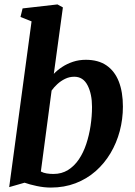

<svg xmlns="http://www.w3.org/2000/svg" viewBox="-20 -837 609 867"><path d="M223 -503.5Q238.5 -520 260.5 -534.5Q282.5 -549 309.5 -558Q336.5 -567 367.5 -567Q424 -567 461 -541.5Q498 -516 516.5 -468.8Q535 -421.5 535 -355.5Q535 -299 520.8 -245.2Q506.5 -191.5 479 -145.2Q451.5 -99 411.8 -64Q372 -29 321 -9.5Q270 10 209.5 10Q179 10 146 3Q113 -4 91 -12L21.5 8L122.5 -740.5L72.5 -760.5L82 -799L239.5 -817L264 -803.5ZM164.5 -62.5Q176.5 -56 191 -53.8Q205.5 -51.5 221.5 -51.5Q258.5 -51.5 287 -69.2Q315.5 -87 336 -117.2Q356.5 -147.5 369.5 -186.8Q382.5 -226 389 -269.2Q395.5 -312.5 395.5 -354.5Q395.5 -412.5 375.5 -451.5Q355.5 -490.5 315.5 -490.5Q293.5 -490.5 274 -481Q254.5 -471.5 239 -457.2Q223.5 -443 213 -428Z"/></svg>

Font: Merriweather 20pt
Style: Bold Italic
Weight: 700
Italic angle: -7.8°
Version: Version 2.101